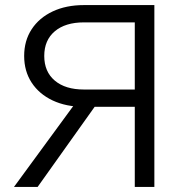

<svg xmlns="http://www.w3.org/2000/svg" viewBox="-20 -735 722 755"><path d="M510 0V-647H310Q237 -647 195.5 -612Q154 -577 154 -515Q154 -453 195.5 -418Q237 -383 310 -383H520V-315H310Q240 -315 187 -340Q134 -365 104.5 -410Q75 -455 75 -515Q75 -575 104.5 -620Q134 -665 187 -690Q240 -715 310 -715H587V0ZM35 0 279 -333H365L128 0Z"/></svg>

Font: Wix Madefor Display
Style: Regular
Weight: 400
Designer: Dalton Maag Ltd
Foundry: Dalton Maag Ltd
Version: Version 3.100